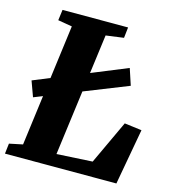

<svg xmlns="http://www.w3.org/2000/svg" viewBox="-110 -836 844 928"><g transform="rotate(15 312.0 -371.5)"><path d="M-0.5 0 5.5 -51.5 72.5 -65.5 152.5 -677.5 81.5 -689.5 88.5 -743H416.5L410.5 -689.5L321.5 -677.5L240.5 -62.5L419 -72.5L521 -291L607.5 -280L557 0ZM60 -298 32 -375 204.5 -445.5 252.5 -465 475 -556 502 -474 255.5 -376 195.5 -352Z"/></g></svg>

Font: Merriweather Black
Style: Italic
Weight: 900
Italic angle: -7.8°
Designer: Eben Sorkin
Foundry: Eben Sorkin
Version: Version 2.200;gftools[0.9.31]